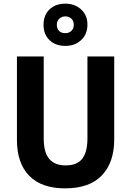

<svg xmlns="http://www.w3.org/2000/svg" viewBox="-20 -1024 719 1054"><path d="M607 -258Q607 -133 539.5 -61.5Q472 10 337 10Q208 10 140.5 -59Q73 -128 73 -256V-714H220V-263Q220 -187 250.5 -151.5Q281 -116 340 -116Q403 -116 431.5 -152.5Q460 -189 460 -264V-714H607ZM339 -772Q285 -772 252 -803.5Q219 -835 219 -888Q219 -941 252 -972.5Q285 -1004 339 -1004Q390 -1004 425 -972.5Q460 -941 460 -889Q460 -836 425.5 -804Q391 -772 339 -772ZM339 -842Q359 -842 372 -854.5Q385 -867 385 -888Q385 -909 372 -921.5Q359 -934 339 -934Q319 -934 305.5 -921.5Q292 -909 292 -888Q292 -867 304 -854.5Q316 -842 339 -842Z"/></svg>

Font: Noto Sans Hebrew SemiCondensed
Style: Bold
Weight: 700
Width: 4
Designer: Monotype Design Team
Foundry: Monotype Imaging Inc.
Version: Version 2.004; ttfautohint (v1.8.4.7-5d5b)